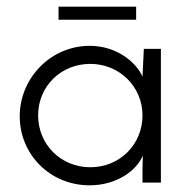

<svg xmlns="http://www.w3.org/2000/svg" viewBox="-20 -546 570 574"><path d="M39 -198C39 -86 128 8 248 8C330 8 389 -37 407 -81C407 -69 406 -56 406 -41V0H461V-400H410L406 -317C387 -360 329 -409 248 -409C133 -409 39 -314 39 -198ZM94 -201C94 -288 162 -355 250 -355C338 -355 406 -286 406 -201C406 -114 338 -46 250 -46C162 -46 94 -114 94 -201ZM387 -487V-526H155V-487Z"/></svg>

Font: Josefin Sans
Style: Regular
Weight: 400
Designer: Santiago Orozco
Foundry: Typemade
Version: 1.000